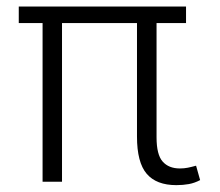

<svg xmlns="http://www.w3.org/2000/svg" viewBox="-20 -548 662 579"><path d="M511.7 10.3Q451.7 10.3 422.4 -23.9Q393.1 -58.1 393.1 -136.2V-478.5H167V0H108.4V-478.5H36.6V-528.3H541V-478.5H452.1V-133.8Q452.1 -81.5 470.5 -60.8Q488.8 -40 522.5 -40Q535.2 -40 546.1 -42.2Q557.1 -44.4 571.3 -48.3L583.5 -4.9Q566.9 3.9 549.6 7.1Q532.2 10.3 511.7 10.3Z"/></svg>

Font: Roboto Slab Light
Style: Regular
Weight: 300
Designer: Google
Version: Version 2.000; ttfautohint (v1.8.1.43-b0c9)